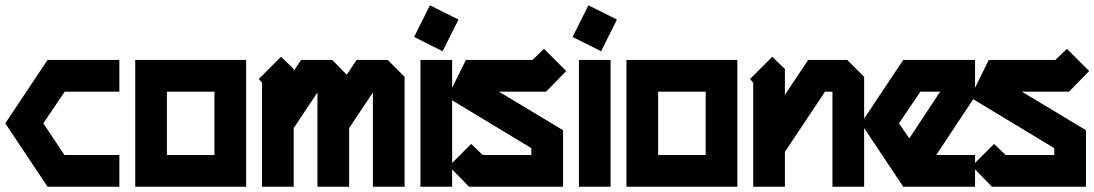

<svg xmlns="http://www.w3.org/2000/svg" viewBox="-32 -707 4144 727"><path d="M148 -480H420V-360H213L132 -240L212 -120H420V0H148L-12 -240Z M480 -480H900V0H480ZM600 -360V-120H780V-360Z M1032 -492 1080 -446V-438L1108 -480H1226L1281 -424L1318 -480H1436L1500 -416V0H1380V-357L1290 -222V0H1170V-357L1080 -222V0H960V-394L948 -408Z M1596 -687 1704 -633 1644 -513 1536 -567ZM1560 -480H1680V0H1560Z M2028 -522 2112 -438 2036 -360H1857L2100 -214V0H1744L1668 -78L1752 -162L1796 -120H1980V-146L1662 -338L1732 -480H1984Z M2196 -687 2304 -633 2244 -513 2136 -567ZM2160 -480H2280V0H2160Z M2340 -480H2760V0H2340ZM2460 -360V-120H2640V-360Z M2892 -492 2940 -446V-348L3028 -480H3176L3240 -416V0H3120V-360H3092L2940 -132V0H2820V-394L2808 -408Z M3388 -480H3660V-342L3513 -120H3660V0H3388L3228 -240ZM3453 -360 3372 -240 3411 -183 3528 -360Z M4008 -522 4092 -438 4016 -360H3837L4080 -214V0H3724L3648 -78L3732 -162L3776 -120H3960V-146L3642 -338L3712 -480H3964Z"/></svg>

Font: SOV_raksil
Style: Book
Weight: 400
Version: Version 1.00